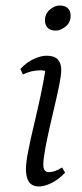

<svg xmlns="http://www.w3.org/2000/svg" viewBox="-20 -664 296 696"><path d="M121 12Q74 12 74 -51Q74 -74 82.5 -117.5Q91 -161 103.5 -213Q116 -265 127 -316.5Q138 -368 144 -407Q136 -409 125 -409Q94 -409 63 -394L54 -414Q76 -438 102 -450Q128 -462 149 -462Q177 -462 189.5 -448.5Q202 -435 202 -410Q202 -393 195.5 -359.5Q189 -326 179 -284Q169 -242 159.5 -200Q150 -158 143.5 -122Q137 -86 137 -66Q137 -40 158 -40Q179 -40 205 -57L216 -38Q191 -12 165.5 0Q140 12 121 12ZM182 -553Q163 -553 153 -563Q143 -573 143 -590Q143 -614 160.5 -629Q178 -644 196 -644Q216 -644 226 -634Q236 -624 236 -607Q236 -582 217.5 -567.5Q199 -553 182 -553Z"/></svg>

Font: Petrona Light
Style: Italic
Weight: 300
Italic angle: -9°
Designer: Ringo R. Seeber
Foundry: Ringo R. Seeber
Version: Version 2.001; ttfautohint (v1.8.3)